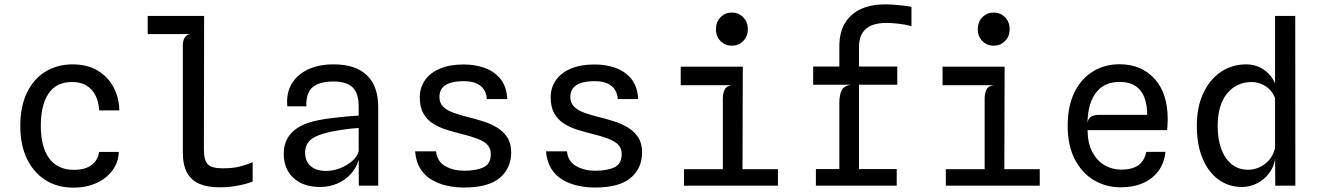

<svg xmlns="http://www.w3.org/2000/svg" viewBox="-20 -851 6040 880"><path d="M316.5 9Q242.5 9 188 -25.8Q133.5 -60.5 103.2 -123.8Q73 -187 73 -273Q73 -363.5 103.8 -426.8Q134.5 -490 188.8 -523Q243 -556 312.5 -556Q381 -556 428.5 -527Q476 -498 501 -450Q526 -402 527 -345H434.5Q433.5 -369 426.2 -392.2Q419 -415.5 404.2 -434.2Q389.5 -453 366.5 -464Q343.5 -475 310.5 -475Q238 -475.5 202.5 -422.2Q167 -369 167 -276Q167 -177 205.8 -124.8Q244.5 -72.5 319.5 -72.5Q356.5 -72.5 381 -83.8Q405.5 -95 418.5 -113.8Q431.5 -132.5 434 -154.5H524.5Q523 -107.5 495.8 -70.5Q468.5 -33.5 422.2 -12.2Q376 9 316.5 9Z M985 7.5Q931 7.5 893.8 -8.5Q856.5 -24.5 837.2 -59.8Q818 -95 818 -152.5V-642.5Q818 -666 827.2 -679.5Q836.5 -693 853.5 -695H657V-778H915.5L914.5 -167Q914.5 -114.5 933.2 -97Q952 -79.5 1000.5 -79.5Q1046.5 -79.5 1078.2 -87.5Q1110 -95.5 1138 -108V-19Q1110.5 -8 1070.5 -0.2Q1030.5 7.5 985 7.5Z M1447 6Q1370 6 1325.2 -35.2Q1280.5 -76.5 1280.5 -146.5Q1280.5 -207.5 1320.2 -246.2Q1360 -285 1441.5 -300.5Q1473 -306.5 1505.5 -310.5Q1538 -314.5 1568.5 -317.2Q1599 -320 1624 -321V-363Q1624 -424.5 1595.8 -451Q1567.5 -477.5 1508 -477.5Q1445.5 -477.5 1413.8 -451.8Q1382 -426 1384 -363.5H1297Q1291 -421.5 1315.8 -464.8Q1340.5 -508 1390.2 -532Q1440 -556 1508.5 -556Q1609.5 -556 1661.5 -506.2Q1713.5 -456.5 1713.5 -360V0H1624.5L1624 -118.5Q1613.5 -82 1588 -53.8Q1562.5 -25.5 1526.2 -9.8Q1490 6 1447 6ZM1473.5 -67.5Q1507 -67.5 1539.2 -80.2Q1571.5 -93 1595 -113.8Q1618.5 -134.5 1624 -158.5V-264.5Q1606 -263.5 1582.2 -260.8Q1558.5 -258 1535 -254.2Q1511.5 -250.5 1493.5 -246.5Q1429.5 -232.5 1404 -210.5Q1378.5 -188.5 1378.5 -151.5Q1378.5 -112.5 1403.2 -90.2Q1428 -68 1473.5 -67.5Z M2106 8.5Q2067 8.5 2029 0.2Q1991 -8 1959 -26.8Q1927 -45.5 1906.8 -77.5Q1886.5 -109.5 1882.5 -157.5H1978.5Q1983.5 -110.5 2021 -89.5Q2058.5 -68.5 2107 -68.5Q2163 -68.5 2196.2 -84.2Q2229.5 -100 2229.5 -144.5Q2229.5 -171 2213.8 -187.5Q2198 -204 2168.2 -215.2Q2138.5 -226.5 2096 -237Q2061 -245.5 2026.8 -256.2Q1992.5 -267 1964.8 -284.5Q1937 -302 1920.5 -331Q1904 -360 1904 -405Q1904 -449.5 1927.8 -483.5Q1951.5 -517.5 1996.5 -536.5Q2041.5 -555.5 2105.5 -555.5Q2157 -555.5 2201.2 -539.8Q2245.5 -524 2273.8 -489.2Q2302 -454.5 2305 -397H2211.5Q2210 -421 2198.5 -439.5Q2187 -458 2164 -468.5Q2141 -479 2105 -479Q2072 -479 2047 -472Q2022 -465 2008 -449Q1994 -433 1994 -406Q1994 -379.5 2010.8 -362.5Q2027.5 -345.5 2057 -334.8Q2086.5 -324 2124.5 -314.5Q2157.5 -306.5 2192.5 -295.5Q2227.5 -284.5 2257 -267Q2286.5 -249.5 2304.8 -221.8Q2323 -194 2323 -152Q2322.5 -80 2270.8 -35.8Q2219 8.5 2106 8.5Z M2706 8.5Q2667 8.5 2629 0.2Q2591 -8 2559 -26.8Q2527 -45.5 2506.8 -77.5Q2486.5 -109.5 2482.5 -157.5H2578.5Q2583.5 -110.5 2621 -89.5Q2658.5 -68.5 2707 -68.5Q2763 -68.5 2796.2 -84.2Q2829.5 -100 2829.5 -144.5Q2829.5 -171 2813.8 -187.5Q2798 -204 2768.2 -215.2Q2738.5 -226.5 2696 -237Q2661 -245.5 2626.8 -256.2Q2592.5 -267 2564.8 -284.5Q2537 -302 2520.5 -331Q2504 -360 2504 -405Q2504 -449.5 2527.8 -483.5Q2551.5 -517.5 2596.5 -536.5Q2641.5 -555.5 2705.5 -555.5Q2757 -555.5 2801.2 -539.8Q2845.5 -524 2873.8 -489.2Q2902 -454.5 2905 -397H2811.5Q2810 -421 2798.5 -439.5Q2787 -458 2764 -468.5Q2741 -479 2705 -479Q2672 -479 2647 -472Q2622 -465 2608 -449Q2594 -433 2594 -406Q2594 -379.5 2610.8 -362.5Q2627.5 -345.5 2657 -334.8Q2686.5 -324 2724.5 -314.5Q2757.5 -306.5 2792.5 -295.5Q2827.5 -284.5 2857 -267Q2886.5 -249.5 2904.8 -221.8Q2923 -194 2923 -152Q2922.5 -80 2870.8 -35.8Q2819 8.5 2706 8.5Z M3293 -13V-399Q3293 -424 3302 -441.2Q3311 -458.5 3337 -460.5L3293 -477.5L3289.5 -520L3384.5 -545.5L3383 -13ZM3115 0V-75.5H3545.5V0ZM3100 -460.5V-545.5H3384.5L3361 -460.5ZM3334.5 -641.5Q3304 -641.5 3282.8 -662.5Q3261.5 -683.5 3261.5 -717Q3261.5 -751 3282.8 -772.2Q3304 -793.5 3334.5 -793.5Q3365 -793.5 3386.2 -772.2Q3407.5 -751 3407.5 -717Q3407.5 -683.5 3386 -662.5Q3364.5 -641.5 3334.5 -641.5Z M3827 -12.5V-379Q3827 -416.5 3837.8 -437.2Q3848.5 -458 3880.5 -462.5L3827 -523.5V-638Q3827 -703.5 3853.5 -746.2Q3880 -789 3926.8 -810Q3973.5 -831 4034 -831Q4058 -831 4082.8 -829Q4107.5 -827 4127.5 -824.5Q4147.5 -822 4157.5 -819.5V-730.5Q4147.5 -734.5 4127.5 -738Q4107.5 -741.5 4084.2 -743.8Q4061 -746 4040.5 -746Q4007 -746 3979 -736.2Q3951 -726.5 3934 -702Q3917 -677.5 3917 -633.5V-12.5ZM3719.5 0V-76H4090V0ZM3707 -462.5V-546H4092.5V-462.5Z M4493 -13V-399Q4493 -424 4502 -441.2Q4511 -458.5 4537 -460.5L4493 -477.5L4489.5 -520L4584.5 -545.5L4583 -13ZM4315 0V-75.5H4745.5V0ZM4300 -460.5V-545.5H4584.5L4561 -460.5ZM4534.5 -641.5Q4504 -641.5 4482.8 -662.5Q4461.5 -683.5 4461.5 -717Q4461.5 -751 4482.8 -772.2Q4504 -793.5 4534.5 -793.5Q4565 -793.5 4586.2 -772.2Q4607.5 -751 4607.5 -717Q4607.5 -683.5 4586 -662.5Q4564.5 -641.5 4534.5 -641.5Z M5117 7.5Q5049.5 7.5 4994.2 -25Q4939 -57.5 4906.2 -120.8Q4873.5 -184 4873.5 -275.5Q4873.5 -364 4904.2 -427Q4935 -490 4988.8 -523.2Q5042.5 -556.5 5111 -556.5Q5211 -556.5 5271.5 -490.2Q5332 -424 5332 -303Q5332 -287 5331 -276.5Q5330 -266 5329.5 -254.5H4964.5Q4965.5 -193 4987.2 -153Q5009 -113 5043.8 -93.2Q5078.5 -73.5 5118.5 -73.5Q5167.5 -73.5 5196 -92.5Q5224.5 -111.5 5234 -155H5321.5Q5316.5 -104 5289.8 -67.8Q5263 -31.5 5219 -12Q5175 7.5 5117 7.5ZM4964.5 -289Q4968.5 -310 4982 -317.2Q4995.5 -324.5 5018.5 -324.5H5238Q5237.5 -399 5206 -437.2Q5174.5 -475.5 5112 -475.5Q5040 -475.5 5002.8 -425.5Q4965.5 -375.5 4964.5 -289Z M5672.5 6Q5611.5 6 5564.8 -28Q5518 -62 5491.8 -124.8Q5465.5 -187.5 5465.5 -274.5Q5465.5 -361 5495.2 -424.2Q5525 -487.5 5576.2 -521.8Q5627.5 -556 5692 -556Q5726.5 -556 5755.2 -541.8Q5784 -527.5 5803.8 -503Q5823.5 -478.5 5830.5 -446.5L5859.5 -430L5826.5 -392.5Q5819 -420.5 5801.2 -438.8Q5783.5 -457 5761.2 -466Q5739 -475 5717 -475Q5647.5 -475 5604.2 -422.5Q5561 -370 5561 -273Q5561 -213.5 5577.5 -168.5Q5594 -123.5 5625.2 -98.2Q5656.5 -73 5701 -73Q5726 -73 5751 -83.8Q5776 -94.5 5795.8 -116.5Q5815.5 -138.5 5824 -171.5L5829 -142L5824.5 -123.5Q5819 -86 5796.5 -56.8Q5774 -27.5 5741.5 -10.8Q5709 6 5672.5 6ZM5825 0 5824 -171.5V-778H5916.5L5917 0Z"/></svg>

Font: Spline Sans Mono
Style: Regular
Weight: 400
Monospace: yes
Designer: Eben Sorkin, Mirko Velimirovic
Foundry: Sorkin Type
Version: Version 1.004